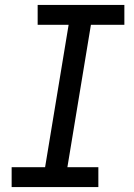

<svg xmlns="http://www.w3.org/2000/svg" viewBox="-20 -755 540 775"><path d="M377 0H27V-80H162L257 -655H132V-735H482V-655H347L252 -80H377Z"/></svg>

Font: Iosevka Term Curly Md Obl
Style: Regular
Weight: 500
Italic angle: -9°
Designer: Belleve Invis
Foundry: Belleve Invis
Version: Version 32.3.0